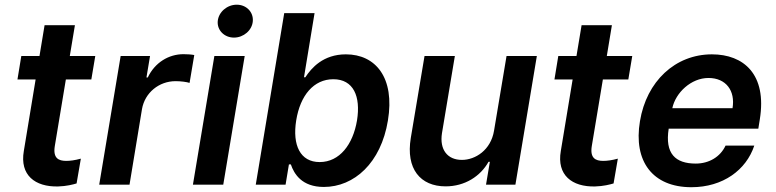

<svg xmlns="http://www.w3.org/2000/svg" viewBox="-20 -783 3288 814"><path d="M383.9 -545.5H275.9L297.6 -676.1H169L147.4 -545.5H70.3L54 -446H131L81 -142.8C63.2 -40.5 128.6 9.9 226.2 7.5C262.4 6.4 289.1 -0.7 304.7 -5.3L322.8 -110.4C297.2 -103.3 276.3 -100.9 260.7 -100.9C228.3 -100.9 203.8 -112.2 212.4 -164.1L259.2 -446H367.2Z M400.6 0H529.1L582 -320.7C594.1 -389.9 654.1 -438.9 724.4 -438.9C746.8 -438.9 772.7 -435.4 783.7 -431.5L803.6 -549.7C791.2 -552.2 772.4 -553.3 757.8 -553.3C695.3 -553.3 636.4 -517.8 606.5 -454.5H600.9L616.1 -545.5H491.5Z M797.9 0H926.5L1017.4 -545.5H888.8ZM903.1 -693.2C899.9 -654.8 931.1 -623.6 971.9 -623.6C1012.8 -623.6 1049 -654.8 1051.8 -693.2C1055 -731.9 1024.5 -763.1 983.7 -763.1C942.5 -763.1 906.6 -731.9 903.1 -693.2Z M1064.3 0H1190.7L1204.9 -85.9H1213.1C1226.6 -46.2 1259.2 9.6 1353 9.6C1481.5 9.6 1595.2 -92.3 1624.6 -272C1654.8 -453.8 1572.4 -552.6 1446.4 -552.6C1350.1 -552.6 1300.1 -494.7 1274.5 -455.3H1268.8L1313.6 -727.3H1185ZM1235.8 -272.7C1252.8 -378.6 1310 -447.1 1393.1 -447.1C1478.7 -447.1 1509.9 -374.3 1493.6 -272.7C1476.6 -170.5 1419.7 -95.9 1335.2 -95.9C1253.2 -95.9 1218.8 -166.9 1235.8 -272.7Z M2074.6 -229.4C2061.1 -146.3 1995 -105.1 1938.2 -105.1C1876.8 -105.1 1843 -148.8 1853.7 -218L1908.4 -545.5H1779.8L1721.6 -198.2C1699.9 -67.1 1762.1 7.1 1869.3 7.1C1951 7.1 2017 -35.9 2051.1 -96.9H2056.8L2040.5 0H2165.1L2256 -545.5H2127.5Z M2660.5 -545.5H2552.6L2574.2 -676.1H2445.7L2424 -545.5H2346.9L2330.6 -446H2407.7L2357.6 -142.8C2339.8 -40.5 2405.2 9.9 2502.8 7.5C2539.1 6.4 2565.7 -0.7 2581.3 -5.3L2599.4 -110.4C2573.9 -103.3 2552.9 -100.9 2537.3 -100.9C2505 -100.9 2480.5 -112.2 2489 -164.1L2535.9 -446H2643.8Z M2911.2 10.7C3045.1 10.7 3143.8 -62.5 3177.9 -165.8H3056.1C3033.7 -117.5 2985.4 -89.5 2929.7 -89.5C2843.4 -89.5 2798.3 -131.4 2815 -237.6H3195L3201.3 -277C3232.2 -468.4 3132.5 -552.6 2998.2 -552.6C2842.3 -552.6 2720.9 -437.9 2693.2 -269.5C2664.4 -98.7 2747.2 10.7 2911.2 10.7ZM2830.3 -324.2C2844.1 -389.9 2909.8 -452.4 2983.7 -452.4C3057.9 -452.4 3098 -398.4 3085.6 -324.2Z"/></svg>

Font: Margiela Sans Semi Bold
Style: Italic
Weight: 600
Italic angle: -9.39999°
Designer: Stefan Endress, Andreas Faust
Version: Version 1.100;FEAKit 1.0